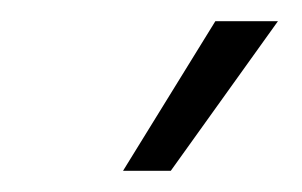

<svg xmlns="http://www.w3.org/2000/svg" viewBox="-20 -764 285 181"><path d="M96 -603 183 -744H242L141 -603Z"/></svg>

Font: Murecho Thin Light
Style: Regular
Weight: 300
Version: Version 1.010